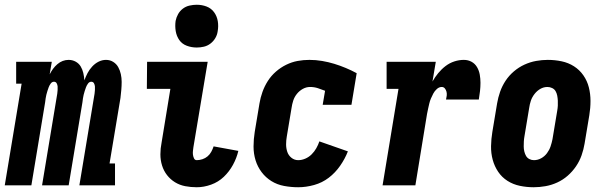

<svg xmlns="http://www.w3.org/2000/svg" viewBox="-39 -780 2559 808"><path d="M-19 0 52 -428H29V-520H179L170 -467Q176 -479 184 -490Q192 -501 202.5 -510Q213 -519 225 -523.5Q237 -528 250 -528Q266 -528 279.5 -520.5Q293 -513 300.5 -500.5Q308 -488 311.5 -473Q315 -458 316 -442Q322 -458 329.5 -472.5Q337 -487 349 -500Q361 -513 376 -520.5Q391 -528 407 -528Q424 -528 437.5 -519.5Q451 -511 458.5 -497.5Q466 -484 469.5 -468Q473 -452 473 -435.5Q473 -419 471.5 -402Q470 -385 468 -368L422 -92H445V0H295L359 -386Q360 -394 360.5 -401.5Q361 -409 360.5 -416Q360 -423 356.5 -429.5Q353 -436 345 -436Q337 -436 331.5 -428.5Q326 -421 323 -413Q320 -405 317.5 -397Q315 -389 313 -381Q311 -373 310 -365.5Q309 -358 308 -350L250 0H138L202 -386Q203 -394 203.5 -401.5Q204 -409 203.5 -416Q203 -423 199.5 -429.5Q196 -436 188 -436Q180 -436 174.5 -428.5Q169 -421 166 -413Q163 -405 160.5 -397Q158 -389 156 -381Q154 -373 153 -365.5Q152 -358 151 -350L93 0Z M789 8Q764 8 740.5 3.5Q717 -1 697.5 -13Q678 -25 664 -43Q650 -61 643 -83.5Q636 -106 636 -130.5Q636 -155 641 -180L678 -406H579L580 -520H835L775 -161Q774 -153 773 -145Q772 -137 773 -129Q774 -121 777.5 -113.5Q781 -106 789 -106Q801 -106 813 -110Q825 -114 834.5 -122Q844 -130 850 -141Q856 -152 860 -164L964 -145Q957 -115 941.5 -86.5Q926 -58 903 -36Q880 -14 849.5 -3Q819 8 789 8ZM789 -580Q767 -580 747 -587.5Q727 -595 715.5 -611.5Q704 -628 700.5 -649Q697 -670 700 -692Q703 -707 710.5 -720.5Q718 -734 730.5 -743.5Q743 -753 758.5 -756.5Q774 -760 789 -760Q811 -760 830.5 -752.5Q850 -745 862 -728.5Q874 -712 877.5 -691Q881 -670 877 -648Q875 -633 867 -619.5Q859 -606 846.5 -596.5Q834 -587 819 -583.5Q804 -580 789 -580Z M1216 8Q1186 8 1156.5 2.5Q1127 -3 1103 -18Q1079 -33 1062 -55.5Q1045 -78 1036.5 -105.5Q1028 -133 1028 -163.5Q1028 -194 1033 -225L1053 -345Q1057 -369 1065.5 -393Q1074 -417 1088 -439Q1102 -461 1122 -478.5Q1142 -496 1165.5 -507.5Q1189 -519 1213.5 -523.5Q1238 -528 1263 -528Q1290 -528 1316.5 -523.5Q1343 -519 1367.5 -511.5Q1392 -504 1416 -494Q1440 -484 1462 -472L1440 -339H1319L1329 -398Q1314 -404 1298.5 -409Q1283 -414 1266 -414Q1250 -414 1235.5 -406Q1221 -398 1210.5 -385Q1200 -372 1195 -356.5Q1190 -341 1188 -326L1168 -206Q1165 -189 1165 -172.5Q1165 -156 1170 -141Q1175 -126 1187.5 -116Q1200 -106 1216 -106Q1231 -106 1246 -112.5Q1261 -119 1272.5 -130.5Q1284 -142 1292 -156Q1300 -170 1305 -185L1425 -143Q1413 -112 1392.5 -82.5Q1372 -53 1344.5 -32Q1317 -11 1283 -1.5Q1249 8 1216 8Z M1571 0 1638 -406H1588V-520H1795L1781 -437Q1791 -455 1805 -472Q1819 -489 1836 -502Q1853 -515 1873 -521.5Q1893 -528 1913 -528Q1931 -528 1945.5 -520Q1960 -512 1968.5 -497.5Q1977 -483 1980 -466Q1983 -449 1983 -431.5Q1983 -414 1981 -396.5Q1979 -379 1976 -361H1838Q1840 -369 1841 -377.5Q1842 -386 1840 -394Q1838 -402 1833 -408Q1828 -414 1820 -414Q1809 -414 1799.5 -405.5Q1790 -397 1784.5 -386.5Q1779 -376 1774.5 -365.5Q1770 -355 1767.5 -344Q1765 -333 1762.5 -322Q1760 -311 1758 -300L1709 0Z M2207 8Q2177 8 2148.5 2Q2120 -4 2096.5 -19Q2073 -34 2057.5 -57Q2042 -80 2034.5 -107.5Q2027 -135 2027.5 -165Q2028 -195 2033 -225L2053 -345Q2057 -369 2065.5 -393.5Q2074 -418 2088.5 -440Q2103 -462 2123.5 -479.5Q2144 -497 2168 -508Q2192 -519 2217 -523.5Q2242 -528 2266 -528Q2296 -528 2324.5 -522Q2353 -516 2376.5 -501Q2400 -486 2416 -463Q2432 -440 2439 -412.5Q2446 -385 2446 -355Q2446 -325 2441 -295L2421 -175Q2417 -151 2408.5 -126.5Q2400 -102 2385 -80Q2370 -58 2350 -40.5Q2330 -23 2306 -12Q2282 -1 2256.5 3.5Q2231 8 2207 8ZM2208 -106Q2224 -106 2238.5 -114Q2253 -122 2263 -135.5Q2273 -149 2278 -164Q2283 -179 2286 -194L2306 -314Q2308 -325 2308.5 -335.5Q2309 -346 2308.5 -356.5Q2308 -367 2306 -377.5Q2304 -388 2299 -396.5Q2294 -405 2284.5 -409.5Q2275 -414 2265 -414Q2249 -414 2235 -406Q2221 -398 2210.5 -384.5Q2200 -371 2195 -356Q2190 -341 2188 -326L2168 -206Q2166 -195 2165.5 -184.5Q2165 -174 2165 -163.5Q2165 -153 2167.5 -142.5Q2170 -132 2175 -123.5Q2180 -115 2189 -110.5Q2198 -106 2208 -106Z"/></svg>

Font: Iosevka Curly Slab Heavy
Style: Italic
Weight: 900
Italic angle: -9°
Monospace: yes
Designer: Belleve Invis
Foundry: Belleve Invis
Version: Version 22.1.2; ttfautohint (v1.8.4)